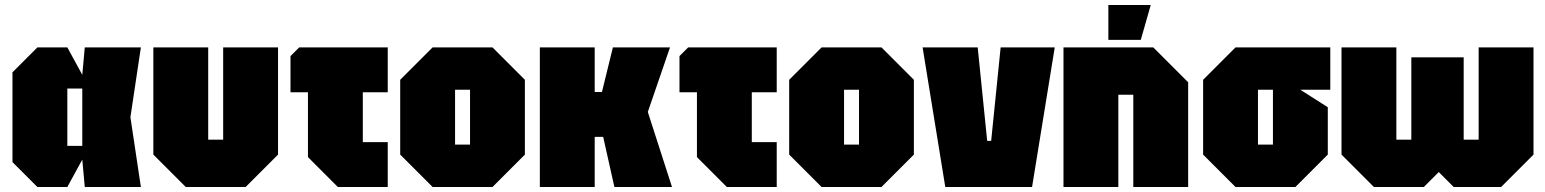

<svg xmlns="http://www.w3.org/2000/svg" viewBox="-20 -750 6195 770"><path d="M130 0 30 -100V-460L130 -560H250L310 -450L320 -560H545L503 -280L545 0H320L310 -110L250 0ZM250 -165H310V-395H250Z M1095 -560V-130L965 0H725L595 -130V-560H815V-190H875V-560Z M1215 -120V-380H1145V-525L1180 -560H1535V-380H1435V-180H1535V0H1335Z M1585 -130V-430L1715 -560H1955L2085 -430V-130L1955 0H1715ZM1805 -170H1865V-390H1805Z M2145 0V-560H2365V-381H2394L2438 -560H2667L2578 -301L2675 0H2444L2399 -201H2365V0Z M2775 -120V-380H2705V-525L2740 -560H3095V-380H2995V-180H3095V0H2895Z M3145 -130V-430L3275 -560H3515L3645 -430V-130L3515 0H3275ZM3365 -170H3425V-390H3365Z M3771 0 3680 -560H3901L3939 -185H3955L3993 -560H4210L4119 0Z M4245 0V-560H4605L4745 -420V0H4525V-370H4465V0ZM4425 -590V-730H4595L4555 -590Z M4805 -130V-430L4935 -560H5315V-390H5195L5305 -320V-130L5175 0H4935ZM5025 -170H5085V-390H5025Z M5850 -520V-190H5910V-560H6130V-130L6000 0H5810L5750 -60L5690 0H5490L5360 -130V-560H5580V-190H5640V-520Z"/></svg>

Font: Tektur Condensed Black
Style: Regular
Weight: 900
Width: 3
Designer: Adam Jagosz
Foundry: Adam Jagosz
Version: Version 1.005;gftools[0.9.30]